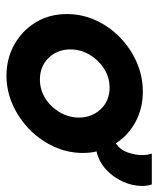

<svg xmlns="http://www.w3.org/2000/svg" viewBox="35 -534 511 622"><g transform="rotate(90 291.0 -222.5)"><path d="M224.3 12.5Q170.1 12.5 124.7 -12.5Q79.2 -37.5 52.1 -81.9Q25 -126.4 25 -183.3Q25 -231.9 45.1 -276.4Q65.3 -320.8 100.7 -355.2Q136.1 -389.6 181.2 -409.4Q226.4 -429.2 276.4 -429.2Q330.6 -429.2 374.3 -405.6Q418.1 -381.9 443.8 -341.7Q464.6 -355.6 473.3 -379.9Q481.9 -404.2 481.9 -427.1Q481.9 -443.8 477.1 -458.3H577.1Q581.9 -443.8 581.9 -427.1Q581.9 -395.1 567.4 -363.5Q552.8 -331.9 527.8 -309.4Q502.8 -286.8 470.1 -279.2Q475 -259.7 475 -234.7Q475 -186.1 454.5 -141.3Q434 -96.5 399 -62.2Q363.9 -27.8 318.8 -7.6Q273.6 12.5 224.3 12.5ZM139.6 -194.4Q139.6 -152.1 167 -124Q194.4 -95.8 236.8 -95.8Q270.8 -95.8 298.6 -113.5Q326.4 -131.2 343.4 -160.4Q360.4 -189.6 360.4 -222.2Q360.4 -263.9 333.3 -292.7Q306.2 -321.5 263.2 -321.5Q229.9 -321.5 201.7 -303.5Q173.6 -285.4 156.6 -256.6Q139.6 -227.8 139.6 -194.4Z"/></g></svg>

Font: Afacad
Style: Italic
Weight: 400
Italic angle: -14°
Designer: Kristian Moeller
Foundry: Dicotype
Version: Version 1.000